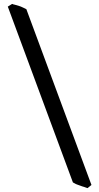

<svg xmlns="http://www.w3.org/2000/svg" viewBox="-20 -801 508 985"><path d="M429.2 164.1Q428.2 164.1 423.1 162.1Q418 160.2 412.1 158.2Q400.9 155.3 390.1 150.9Q386.2 149.9 379.2 147Q372.1 144 369.1 143.1Q361.3 139.2 354 134.8L20 -767.1L42 -780.8Q43.9 -780.8 45.9 -779.8Q47.9 -778.8 49.3 -778.3Q50.8 -777.8 54 -777.3Q57.1 -776.9 59.1 -775.9L79.1 -770Q85.9 -768.1 98.1 -762.2Q100.1 -761.2 106 -758.5Q111.8 -755.9 115.2 -753.9L449.2 147.9Z"/></svg>

Font: Gentium Basic
Style: Bold
Weight: 700
Designer: J. Victor Gaultney and Annie Olsen
Foundry: SIL International
Version: Version 1.100